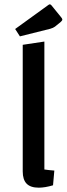

<svg xmlns="http://www.w3.org/2000/svg" viewBox="-20 -857 311 887"><path d="M50 0ZM231 -69 225 -1Q188 10 159 10Q121 10 103 -8.5Q85 -27 85 -65V-650L185 -665V-74Q205 -71 231 -69ZM50 -723 202 -833Q207 -837 210 -837Q214 -837 218 -832L261 -779Q268 -771 268 -767Q268 -762 261 -756L234 -734Q226 -728 212 -724L72 -689Z"/></svg>

Font: Changa
Style: Regular
Weight: 400
Designer: Eduardo Rodriguez Tunni
Foundry: Eduardo Rodriguez Tunni
Version: Version 2.002; ttfautohint (v1.5.10-5e6f)